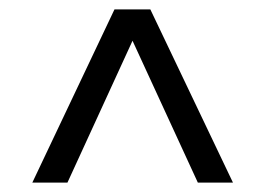

<svg xmlns="http://www.w3.org/2000/svg" viewBox="-20 -760 566 410"><path d="M477.5 -370H402.5L263 -673L124 -370H49L224.5 -740H301Z"/></svg>

Font: Encode Sans Condensed
Style: Regular
Weight: 400
Width: 3
Designer: Multiple Designers
Foundry: Impallari Type
Version: Version 2.000